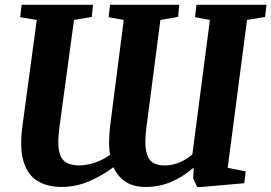

<svg xmlns="http://www.w3.org/2000/svg" viewBox="-20 -763 1129 799"><path d="M235.5 15Q178.5 15 137.2 -9.2Q96 -33.5 78.2 -90Q60.5 -146.5 74 -243.5L133 -680L64 -691.5L70 -743H367L362 -692.5L288 -680L227.5 -235Q218.5 -168.5 226 -134Q233.5 -99.5 255.2 -87Q277 -74.5 309.5 -74.5Q329 -74.5 351.5 -79.5Q374 -84.5 396.2 -94.5Q418.5 -104.5 438 -119Q435.5 -133 434.5 -151.2Q433.5 -169.5 434.5 -191.8Q435.5 -214 438.5 -240.5L495 -680L432 -691.5L438 -743H726L721 -692.5L647.5 -680L589.5 -234.5Q581 -170 588 -135.2Q595 -100.5 614.5 -87.5Q634 -74.5 663 -74.5Q684.5 -74.5 704.8 -79.8Q725 -85 744 -95.2Q763 -105.5 780.5 -120.5L853.5 -680L791.5 -691.5L797.5 -743H1089L1083 -692.5L1008 -680L927.5 -64.5L1002.5 -50L996.5 -0.5L807.5 16L800 14L784 -20.5L786 -65.5Q741 -26.5 691.8 -5.8Q642.5 15 586.5 15Q537 15 504.2 -5.5Q471.5 -26 452 -67Q400.5 -29 347 -7Q293.5 15 235.5 15Z"/></svg>

Font: Merriweather ExtraBold
Style: Italic
Weight: 800
Italic angle: -7.8°
Version: Version 2.101